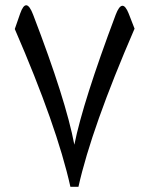

<svg xmlns="http://www.w3.org/2000/svg" viewBox="-20 -721 570 735"><path d="M264.6 -167Q297.9 -332 422.9 -664.6Q448.2 -731 472.7 -668.9L495.1 -611.3Q330.1 -230 280.3 -5.9H249.5Q198.2 -237.3 36.6 -609.9L57.1 -668.9Q80.1 -734.9 106.9 -664.6Q232.4 -337.9 264.6 -167Z"/></svg>

Font: Gandom FD
Style: FD
Weight: 400
Foundry: DejaVu fonts team - Redesigned by Saber Rastikerdar - Based on Samim Font
Version: Version 0.6